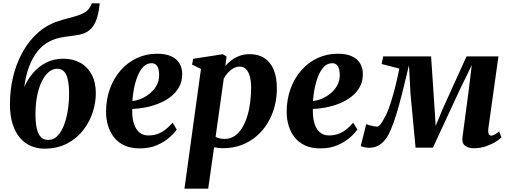

<svg xmlns="http://www.w3.org/2000/svg" viewBox="-20 -882 3068 1156"><path d="M580.5 -862 575 -821Q568.5 -782 555.8 -751.8Q543 -721.5 520 -701.5Q497 -681.5 459.5 -673.5Q449 -671.5 437 -669.5Q425 -667.5 412.5 -666Q394 -663.5 370.2 -660.2Q346.5 -657 320.5 -649.8Q294.5 -642.5 269.5 -628Q235.5 -609.5 206 -573Q176.5 -536.5 155.8 -482.5Q135 -428.5 126 -357Q145.5 -403.5 178.8 -442.5Q212 -481.5 258 -505Q304 -528.5 361 -528.5Q418.5 -528.5 462.8 -504.2Q507 -480 532 -433.2Q557 -386.5 557 -320Q557 -264 538 -205.5Q519 -147 480.5 -97.5Q442 -48 383.5 -17.5Q325 13 246 13Q202.5 13 165 -3.5Q127.5 -20 99.5 -53Q71.5 -86 55.8 -135.8Q40 -185.5 40 -252Q40 -340.5 57.8 -415Q75.5 -489.5 106 -549.2Q136.5 -609 175.5 -652Q214.5 -695 256 -720.5Q289.5 -740.5 323 -752Q356.5 -763.5 388.2 -771.5Q420 -779.5 447.2 -788.2Q474.5 -797 495 -810.5Q515.5 -824 526.5 -848L532.5 -862ZM325 -468Q294.5 -468 270 -445.5Q245.5 -423 228 -384.2Q210.5 -345.5 201.8 -295.2Q193 -245 193.5 -189Q194 -139.5 202 -106.2Q210 -73 226.8 -56.2Q243.5 -39.5 270.5 -39.5Q304 -39.5 328 -65.5Q352 -91.5 367.2 -133.8Q382.5 -176 389.5 -226.2Q396.5 -276.5 396 -325Q395 -402.5 377 -435.2Q359 -468 325 -468Z M1044 -102.5Q1030.5 -81.5 1000.5 -54.8Q970.5 -28 925.5 -8.2Q880.5 11.5 821.5 11.5Q766.5 11.5 727.8 -7Q689 -25.5 665 -57Q641 -88.5 629.8 -127.5Q618.5 -166.5 618.5 -207.5Q618.5 -282.5 641.5 -346.5Q664.5 -410.5 706 -458Q747.5 -505.5 803.8 -532Q860 -558.5 925.5 -558.5Q978 -558.5 1011.2 -543Q1044.5 -527.5 1060.5 -500.5Q1076.5 -473.5 1077 -440Q1078 -393 1058.2 -357.8Q1038.5 -322.5 1005.5 -297.8Q972.5 -273 932.5 -257.5Q892.5 -242 851.5 -234.5Q810.5 -227 776 -226Q775 -190 780.5 -160.8Q786 -131.5 798 -110.5Q810 -89.5 828.8 -78Q847.5 -66.5 873 -66.5Q908 -66.5 935.2 -78Q962.5 -89.5 983.2 -107.5Q1004 -125.5 1019 -143.5ZM893 -501.5Q864 -501.5 843.2 -480Q822.5 -458.5 808.5 -423.8Q794.5 -389 786.8 -349.5Q779 -310 777 -273.5Q796 -275.5 818.2 -283.2Q840.5 -291 862 -304.5Q883.5 -318 901 -337Q918.5 -356 928.8 -380.5Q939 -405 938 -434.5Q937 -469 925.5 -485.2Q914 -501.5 893 -501.5Z M1090.5 254 1190 -467 1136.5 -493 1143 -528 1321.5 -555.5 1344 -542 1337 -484.5Q1352 -503.5 1374 -519.8Q1396 -536 1423.2 -546Q1450.5 -556 1482.5 -556Q1535.5 -556 1572.2 -532Q1609 -508 1628 -462Q1647 -416 1647 -349.5Q1647 -292.5 1632.8 -239.2Q1618.5 -186 1591 -140.8Q1563.5 -95.5 1523.8 -61.5Q1484 -27.5 1433 -8.5Q1382 10.5 1321 10.5Q1309 10.5 1295.5 8.8Q1282 7 1269 4.5L1233.5 254ZM1278 -58.5Q1288.5 -52 1301.8 -48.8Q1315 -45.5 1332.5 -45.5Q1367 -45.5 1393 -63.5Q1419 -81.5 1438 -112.5Q1457 -143.5 1469 -183.2Q1481 -223 1486.5 -267Q1492 -311 1492 -354Q1492 -391 1484.8 -419.5Q1477.5 -448 1462.5 -464.5Q1447.5 -481 1423 -481Q1402.5 -481 1384.2 -470.2Q1366 -459.5 1351.5 -443.2Q1337 -427 1327.5 -410Z M2131.5 -102.5Q2118 -81.5 2088 -54.8Q2058 -28 2013 -8.2Q1968 11.5 1909 11.5Q1854 11.5 1815.2 -7Q1776.5 -25.5 1752.5 -57Q1728.5 -88.5 1717.2 -127.5Q1706 -166.5 1706 -207.5Q1706 -282.5 1729 -346.5Q1752 -410.5 1793.5 -458Q1835 -505.5 1891.2 -532Q1947.5 -558.5 2013 -558.5Q2065.5 -558.5 2098.8 -543Q2132 -527.5 2148 -500.5Q2164 -473.5 2164.5 -440Q2165.5 -393 2145.8 -357.8Q2126 -322.5 2093 -297.8Q2060 -273 2020 -257.5Q1980 -242 1939 -234.5Q1898 -227 1863.5 -226Q1862.5 -190 1868 -160.8Q1873.5 -131.5 1885.5 -110.5Q1897.5 -89.5 1916.2 -78Q1935 -66.5 1960.5 -66.5Q1995.5 -66.5 2022.8 -78Q2050 -89.5 2070.8 -107.5Q2091.5 -125.5 2106.5 -143.5ZM1980.5 -501.5Q1951.5 -501.5 1930.8 -480Q1910 -458.5 1896 -423.8Q1882 -389 1874.2 -349.5Q1866.5 -310 1864.5 -273.5Q1883.5 -275.5 1905.8 -283.2Q1928 -291 1949.5 -304.5Q1971 -318 1988.5 -337Q2006 -356 2016.2 -380.5Q2026.5 -405 2025.5 -434.5Q2024.5 -469 2013 -485.2Q2001.5 -501.5 1980.5 -501.5Z M2831.5 10.5Q2800 10.5 2779.8 -5.2Q2759.5 -21 2764.5 -56L2800.5 -326L2820.5 -490.5L2743.5 -331.5L2586.5 7H2482L2451.5 -317.5L2442.5 -490Q2426.5 -424 2411.5 -362Q2396.5 -300 2381.5 -245.8Q2366.5 -191.5 2351 -147.5Q2335.5 -103.5 2319.5 -72.5Q2298 -32.5 2269 -12.2Q2240 8 2199.5 8Q2192.5 8 2182 6Q2171.5 4 2162.5 1.5Q2153.5 -1 2152 -3.5L2185 -134.5Q2189.5 -132 2203 -128.2Q2216.5 -124.5 2230.5 -122Q2244.5 -119.5 2251 -119.5Q2256 -119.5 2261 -123.5Q2266 -127.5 2271.5 -134.2Q2277 -141 2282.2 -150Q2287.5 -159 2292.5 -168.5Q2307 -191 2320.5 -228.2Q2334 -265.5 2346.2 -309Q2358.5 -352.5 2368.2 -394.5Q2378 -436.5 2384.5 -469L2278 -496.5L2287 -542.5H2575.5L2596.5 -228.5L2603 -124.5L2646.5 -228.5L2789 -542.5H2981L2920.5 -110.5Q2918.5 -94.5 2920 -84.5Q2921.5 -74.5 2926 -70Q2930.5 -65.5 2936.5 -65.5Q2948.5 -65.5 2961.5 -73.2Q2974.5 -81 2985 -91.5L2999 -55Q2992.5 -47 2968.8 -31.2Q2945 -15.5 2909.5 -2.5Q2874 10.5 2831.5 10.5Z"/></svg>

Font: Merriweather 48pt ExtraBold
Style: Italic
Weight: 800
Italic angle: -7.8°
Version: Version 2.101